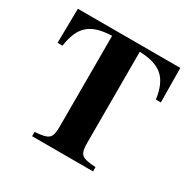

<svg xmlns="http://www.w3.org/2000/svg" viewBox="-152 -825 970 974"><g transform="rotate(30 333.5 -338.0)"><path d="M636 -475 634 -676H34L31 -475H60C77 -594 129 -640 253 -644V-117C253 -43 242 -32 156 -25V0H513V-25C426 -31 415 -41 415 -117V-644C538 -640 590 -594 607 -475Z"/></g></svg>

Font: XITS Math
Style: Bold
Weight: 700
Designer: MicroPress Inc., with final additions and corrections provided by Coen Hoffman, Elsevier (retired)
Version: Version 1.302